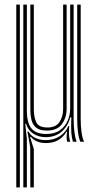

<svg xmlns="http://www.w3.org/2000/svg" viewBox="-20 -620 439 840"><path d="M82 200V-600H97.5V-136Q97.5 -82 117.6 -57.9Q137.8 -33.8 182 -33.8Q218.8 -33.8 241.9 -50Q265 -66.2 276 -91.8Q287 -117.2 287 -145.2V-600H302.2V-99.8Q302.2 -35.2 315.2 0H299Q293.5 -17.8 292.1 -40.6Q290.8 -63.5 291.5 -90.2Q291.5 -94.5 291.8 -98.6Q292 -102.8 292 -107H288Q277.5 -68.8 250 -44.2Q222.5 -19.8 179 -20Q148.5 -20.2 125.4 -35.4Q102.2 -50.5 94 -78.8H90.5L97.5 -13.2V200ZM51.2 200V-600H66.8V200ZM185.2 -48.8Q153.2 -48.8 137.8 -62Q122.2 -75.2 117.5 -95.9Q112.8 -116.5 112.8 -138.5V-600H128V-139.5Q128 -108.5 138.5 -85.4Q149 -62.2 187.5 -62.2Q224.2 -62.2 240.2 -86Q256.2 -109.8 256.2 -142.8V-600H271.5V-144Q271.5 -106.2 251.2 -77.5Q231 -48.8 185.2 -48.8ZM331.2 0Q317.8 -33 317.8 -99.8V-600H333V-99.8Q333 -66.8 336.8 -40.6Q340.5 -14.5 348 0ZM112.8 200 112.2 23.2 99.8 -44.5 105 -44.2Q114.8 -25.8 134.8 -16.4Q154.8 -7 180.5 -7Q215.8 -7 242.1 -24.5Q268.5 -42 279 -68.8H282.8Q281 -49 281.8 -31.5Q282.5 -14 287 0H274Q271.5 -8.2 271.5 -19.9Q271.5 -31.5 273.5 -44H271Q242 5.8 181.2 5.8Q137.5 5.8 115.5 -20.8H111.5L128 32.2V200Z"/></svg>

Font: Big Shoulders Inline Display Medium
Style: Regular
Weight: 500
Designer: Patric King
Foundry: XO Type Co
Version: Version 1.000